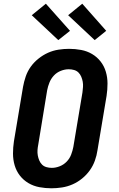

<svg xmlns="http://www.w3.org/2000/svg" viewBox="-20 -1006 640 1034"><path d="M257 8Q224 8 192 2Q160 -4 133 -20Q106 -36 87 -60.5Q68 -85 59 -115.5Q50 -146 50 -179Q50 -212 55 -245L104 -538Q109 -566 118.5 -594Q128 -622 145.5 -646.5Q163 -671 187.5 -690.5Q212 -710 239 -722Q266 -734 295 -738.5Q324 -743 352 -743Q385 -743 417 -737Q449 -731 476 -715Q503 -699 522 -674.5Q541 -650 550 -619.5Q559 -589 559 -556Q559 -523 554 -490L505 -197Q501 -169 491 -141Q481 -113 463.5 -88.5Q446 -64 422 -44.5Q398 -25 370.5 -13Q343 -1 314 3.5Q285 8 257 8ZM259 -102Q280 -102 301.5 -110.5Q323 -119 339 -135.5Q355 -152 363 -173Q371 -194 375 -215L424 -508Q426 -523 427 -537.5Q428 -552 425.5 -566Q423 -580 417.5 -593Q412 -606 402.5 -615.5Q393 -625 379 -629Q365 -633 350 -633Q329 -633 307.5 -624.5Q286 -616 270.5 -599.5Q255 -583 246.5 -562Q238 -541 234 -520L186 -227Q183 -212 182 -197.5Q181 -183 183.5 -169Q186 -155 191.5 -142Q197 -129 206.5 -119.5Q216 -110 230 -106Q244 -102 259 -102ZM490 -790 347 -924 423 -986 552 -840ZM294 -790 151 -924 227 -986 357 -840Z"/></svg>

Font: Iosevka SS04 XBd Ex Obl
Style: Regular
Weight: 800
Width: 7
Italic angle: -9°
Monospace: yes
Designer: Belleve Invis
Foundry: Belleve Invis
Version: Version 19.0.0; ttfautohint (v1.8.4)